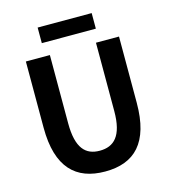

<svg xmlns="http://www.w3.org/2000/svg" viewBox="-132 -1023 1013 1143"><g transform="rotate(-15 374.0 -452.0)"><path d="M375 14C556 14 661 -87 661 -333V-741H519V-320C519 -166 463 -114 375 -114C289 -114 235 -166 235 -320V-741H87V-333C87 -87 195 14 375 14ZM207 -822H540V-918H207Z"/></g></svg>

Font: Noto Sans HK
Style: Bold
Weight: 700
Designer: Ryoko NISHIZUKA 西塚涼子 (kana, bopomofo & ideographs); Paul D. Hunt (Latin, Greek & Cyrillic); Sandoll Communications 산돌커뮤니
Foundry: Adobe
Version: Version 2.002;hotconv 1.0.116;makeotfexe 2.5.65601